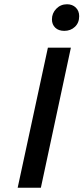

<svg xmlns="http://www.w3.org/2000/svg" viewBox="-20 -882 392 902"><path d="M205 -658H313L172 0H63ZM224 -791Q224 -820 244.5 -841Q265 -862 295 -862Q320 -862 336 -846.5Q352 -831 352 -806Q352 -775 332 -756Q312 -737 282 -737Q255 -737 239.5 -752Q224 -767 224 -791Z"/></svg>

Font: Ysabeau Semibold
Style: Italic
Weight: 600
Italic angle: -12°
Designer: Christian Thalmann (Catharsis Fonts)
Version: Version 0.003